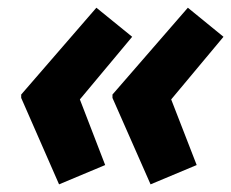

<svg xmlns="http://www.w3.org/2000/svg" viewBox="-20 -524 602 500"><path d="M272.9 -277.8V-269L372.1 -43.9L492.2 -94.2L425.8 -265.1L562 -428.2L469.2 -503.9ZM35.2 -277.8V-269L133.8 -43.9L253.9 -94.2L188 -265.1L324.2 -428.2L231 -503.9Z"/></svg>

Font: OpenSans
Style: Bold Italic
Weight: 700
Italic angle: -12°
Foundry: Ascender Corporation
Version: Version 1.10; ttfautohint (v1.2) -l 8 -r 50 -G 200 -x 14 -D 